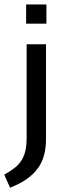

<svg xmlns="http://www.w3.org/2000/svg" viewBox="-45 -708 310 887"><path d="M167.5 -503.4V-64.9Q167.5 -25.4 158.9 7.6Q150.4 40.5 130.9 68.1Q111.3 95.7 79.6 118.4Q47.9 141.1 1.5 159.2L-25.4 99.1Q3.4 83 23.2 67.1Q43 51.3 55.2 31.5Q67.4 11.7 72.8 -13.7Q78.1 -39.1 78.1 -74.2V-503.4ZM169.4 -687.5V-598.6H75.7V-687.5Z"/></svg>

Font: Mako
Style: Regular
Weight: 400
Designer: vernon adams
Foundry: vernon adams
Version: Version 1.000